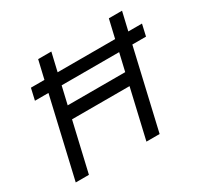

<svg xmlns="http://www.w3.org/2000/svg" viewBox="-141 -835 1048 1009"><g transform="rotate(-30 383.0 -330.0)"><path d="M766 -549 750 -479H667L556 0H476L545 -297H196L127 0H47L158 -479H76L92 -549H174L200 -660H280L254 -549H603L629 -660H709L683 -549ZM562 -372 587 -479H238L213 -372Z"/></g></svg>

Font: Elaine Sans
Style: Italic
Weight: 400
Italic angle: -13°
Designer: Wei Huang
Foundry: Wei Huang
Version: Version 2.001;December 24, 2019;FontCreator 12.0.0.2547 64-b